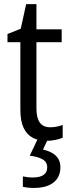

<svg xmlns="http://www.w3.org/2000/svg" viewBox="-20 -679 345 939"><path d="M225.1 -56.6Q241.2 -56.6 257.8 -59.8Q274.4 -63 286.6 -67.9V-5.4Q272 1 250.5 5.4Q229 9.8 206.5 9.8Q168 9.8 139.4 -5.6Q110.8 -21 95.2 -54.2Q79.6 -87.4 79.6 -142.6V-472.7H16.6V-512.7L81.5 -538.6L107.9 -658.7H158.2V-535.6H281.7V-472.7H158.2V-147.9Q158.2 -102.1 174.8 -79.3Q191.4 -56.6 225.1 -56.6ZM275.4 138.7Q275.4 187 241.7 213.6Q208 240.2 145 240.2Q128.9 240.2 115 238.5Q101.1 236.8 91.8 234.4V183.6Q101.6 186 114.5 187.5Q127.4 189 140.6 189Q175.3 189 193.1 176.5Q210.9 164.1 210.9 139.6Q210.9 112.8 187.5 99.9Q164.1 86.9 125.5 82.5L164.6 0H214.8L190.4 52.7Q215.8 58.1 235.1 69.1Q254.4 80.1 264.9 97.4Q275.4 114.7 275.4 138.7Z"/></svg>

Font: Open Sans SemiCondensed
Style: Regular
Weight: 400
Width: 4
Designer: Monotype Design Team
Foundry: Monotype Imaging Inc.
Version: Version 3.000